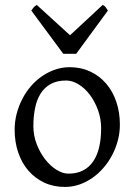

<svg xmlns="http://www.w3.org/2000/svg" viewBox="-20 -740 543 775"><path d="M388.2 -222.2Q388.2 -260.7 375.5 -295.7Q362.8 -330.6 342.8 -357.2Q322.8 -383.8 297.4 -399.4Q272 -415 247.1 -415Q210 -415 184.6 -400.9Q159.2 -386.7 143.8 -362.1Q128.4 -337.4 121.6 -303.7Q114.7 -270 114.7 -231Q114.7 -192.4 128.4 -157.5Q142.1 -122.6 162.8 -96.2Q183.6 -69.8 208.5 -54.4Q233.4 -39.1 255.9 -39.1Q290.5 -39.1 315.4 -52Q340.3 -64.9 356.4 -88.9Q372.6 -112.8 380.4 -146.5Q388.2 -180.2 388.2 -222.2ZM463.9 -236.8Q463.9 -204.1 455.6 -172.9Q447.3 -141.6 432.6 -113.8Q418 -85.9 397.5 -62.3Q377 -38.6 352.3 -21.5Q327.6 -4.4 299.8 5.1Q272 14.6 242.2 14.6Q195.8 14.6 158.4 -2.9Q121.1 -20.5 94.5 -51.3Q67.9 -82 53.5 -124.5Q39.1 -167 39.1 -216.8Q39.1 -249 47.1 -280.3Q55.2 -311.5 69.6 -339.6Q84 -367.7 104.2 -391.4Q124.5 -415 149.2 -432.1Q173.8 -449.2 202.4 -459Q231 -468.8 261.2 -468.8Q307.1 -468.8 344.5 -451.2Q381.8 -433.6 408.4 -402.6Q435.1 -371.6 449.5 -329.1Q463.9 -286.6 463.9 -236.8ZM287.6 -522.9H235.4L106.4 -697.3Q109.9 -702.1 112.3 -705.6Q114.7 -709 116.9 -711.4Q119.1 -713.9 121.8 -715.8Q124.5 -717.8 128.4 -720.2L262.7 -597.7L394.5 -720.2Q402.8 -715.8 406.2 -711.4Q409.7 -707 415.5 -697.3Z"/></svg>

Font: Gentium Plus APac
Style: Regular
Weight: 400
Designer: J. Victor Gaultney, Annie Olsen, Iska Routamaa, Becca Hirsbrunner
Foundry: SIL International
Version: Version 5.000